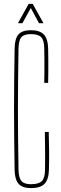

<svg xmlns="http://www.w3.org/2000/svg" viewBox="-20 -959 314 985"><path d="M139 6Q95 6 75.5 -15.8Q56 -37.5 55 -87Q53.5 -173.5 52.8 -250Q52 -326.5 52 -399.5Q52 -472.5 52.8 -548.8Q53.5 -625 55 -711Q56 -761.5 75.2 -782.8Q94.5 -804 138 -804Q184 -804 204.8 -782.2Q225.5 -760.5 227 -711Q227.5 -690.5 227.8 -656.5Q228 -622.5 227.8 -588.5Q227.5 -554.5 227 -534H207Q207.5 -563.5 207.8 -593Q208 -622.5 207.8 -652Q207.5 -681.5 207 -711Q206.5 -752.5 191.5 -768.2Q176.5 -784 138 -784Q103.5 -784 89.8 -768.2Q76 -752.5 75 -711Q73.5 -625 72.8 -548.8Q72 -472.5 72 -399.5Q72 -326.5 72.8 -250Q73.5 -173.5 75 -87Q76 -46.5 90 -30.2Q104 -14 139 -14Q179 -14 194.8 -30.2Q210.5 -46.5 211 -87Q211.5 -119.5 211.5 -152Q211.5 -184.5 211 -217Q210.5 -249.5 210 -282H230Q231.5 -229.5 232 -184.5Q232.5 -139.5 231 -87Q229.5 -37.5 208.2 -15.8Q187 6 139 6ZM72 -840 127 -939H148L203 -840H180L138 -918L95 -840Z"/></svg>

Font: Big Shoulders Thin
Style: Regular
Weight: 100
Designer: Patric King
Foundry: XO Type Co
Version: Version 2.002